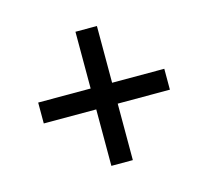

<svg xmlns="http://www.w3.org/2000/svg" viewBox="-71 -548 634 585"><g transform="rotate(-15 246.0 -255.5)"><path d="M280.2 -288.1V-467.1H212.5V-288.1H47V-222.2H212.5V-44.1H280.2V-222.2H444.8V-288.1Z"/></g></svg>

Font: Diatome
Style: Regular
Weight: 400
Designer: 15.100.17
Foundry: 15.100.17
Version: Version 1.008;Fontself Maker 3.5.8